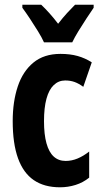

<svg xmlns="http://www.w3.org/2000/svg" viewBox="-20 -786 431 816"><path d="M235 10Q168 10 123.5 -20.5Q79 -51 56.5 -113.5Q34 -176 34 -271Q34 -354 55.5 -418.5Q77 -483 122 -520Q167 -557 237 -557Q278 -557 310 -548Q342 -539 370 -521L334 -417Q315 -431 297 -437.5Q279 -444 257 -444Q229 -444 208.5 -424.5Q188 -405 177.5 -366.5Q167 -328 167 -271Q167 -215 177.5 -177Q188 -139 208.5 -120.5Q229 -102 259 -102Q285 -102 310 -112.5Q335 -123 359 -142V-31Q333 -10 301 0Q269 10 235 10ZM378 -753Q365 -734 347.5 -707.5Q330 -681 313.5 -654Q297 -627 287 -606H167Q158 -626 141.5 -653Q125 -680 107 -707Q89 -734 75 -753V-766H155Q171 -751 189.5 -730.5Q208 -710 227 -685Q248 -712 265 -730.5Q282 -749 299 -766H378Z"/></svg>

Font: Noto Sans Display ExtraCondensed
Style: Bold
Weight: 700
Width: 2
Designer: Monotype Design Team
Foundry: Monotype Imaging Inc.
Version: Version 2.003